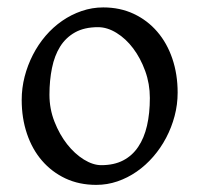

<svg xmlns="http://www.w3.org/2000/svg" viewBox="-20 -489 543 523"><path d="M388.2 -222.2Q388.2 -260.7 375.5 -295.7Q362.8 -330.6 342.8 -357.2Q322.8 -383.8 297.4 -399.4Q272 -415 247.1 -415Q210 -415 184.6 -400.9Q159.2 -386.7 143.8 -362.1Q128.4 -337.4 121.6 -303.7Q114.7 -270 114.7 -231Q114.7 -192.4 128.4 -157.5Q142.1 -122.6 162.8 -96.2Q183.6 -69.8 208.5 -54.4Q233.4 -39.1 255.9 -39.1Q290.5 -39.1 315.4 -52Q340.3 -64.9 356.4 -88.9Q372.6 -112.8 380.4 -146.5Q388.2 -180.2 388.2 -222.2ZM463.9 -236.8Q463.9 -204.1 455.6 -172.9Q447.3 -141.6 432.6 -113.8Q418 -85.9 397.5 -62.3Q377 -38.6 352.3 -21.5Q327.6 -4.4 299.8 5.1Q272 14.6 242.2 14.6Q195.8 14.6 158.4 -2.9Q121.1 -20.5 94.5 -51.3Q67.9 -82 53.5 -124.5Q39.1 -167 39.1 -216.8Q39.1 -249 47.1 -280.3Q55.2 -311.5 69.6 -339.6Q84 -367.7 104.2 -391.4Q124.5 -415 149.2 -432.1Q173.8 -449.2 202.4 -459Q231 -468.8 261.2 -468.8Q307.1 -468.8 344.5 -451.2Q381.8 -433.6 408.4 -402.6Q435.1 -371.6 449.5 -329.1Q463.9 -286.6 463.9 -236.8Z"/></svg>

Font: Gentium Basic
Style: Regular
Weight: 400
Designer: J. Victor Gaultney and Annie Olsen
Foundry: SIL International
Version: Version 1.100